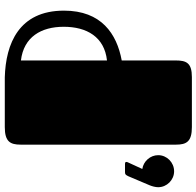

<svg xmlns="http://www.w3.org/2000/svg" viewBox="-30 -810 840 821"><g transform="rotate(90 390.5 -400.0)"><path d="M599 -732C599 -777 586 -800 524 -800H310C250 -800 239 -777 239 -731V-500C125 -479 26 -413 26 -253C26 -60 168 -4 311 0H524C586 0 599 -23 599 -68ZM95 -252C95 -350 138 -426 239 -437V-69C138 -81 95 -156 95 -252ZM644 -656C644 -622 670 -593 703 -588L675 -527C673 -524 673 -521 673 -520C673 -516 675 -514 682 -514H717C728 -514 729 -519 734 -528L773 -620C777 -630 781 -644 781 -656C781 -693 750 -724 713 -724C675 -724 644 -693 644 -656Z"/></g></svg>

Font: Fascinate
Style: Regular
Weight: 900
Designer: Astigmatic (AOETI)
Foundry: Astigmatic (AOETI)
Version: Version 1.000